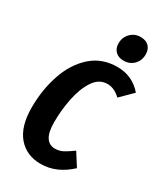

<svg xmlns="http://www.w3.org/2000/svg" viewBox="-230 -1028 984 1140"><g transform="rotate(30 262.5 -458.0)"><path d="M525 -632 444 -552Q401 -593 354 -593Q297 -593 261 -538.5Q225 -484 208.5 -402.5Q192 -321 192 -238Q192 -104 275 -104Q304 -104 328.5 -117Q353 -130 390 -157L446 -69Q354 17 246 17Q148 17 90.5 -50.5Q33 -118 33 -247Q33 -369 69 -475Q105 -581 177.5 -645.5Q250 -710 355 -710Q458 -710 525 -632ZM289 -835Q289 -877 317 -905Q345 -933 385 -933Q422 -933 442 -912.5Q462 -892 462 -858Q462 -815 434.5 -787.5Q407 -760 366 -760Q330 -760 309.5 -780.5Q289 -801 289 -835Z"/></g></svg>

Font: Fira Sans Extra Condensed
Style: Bold Italic
Weight: 700
Width: 3
Italic angle: -8°
Designer: Carrois Corporate & Edenspiekermann AG
Foundry: Carrois Corporate GbR & Edenspiekermann AG
Version: Version 4.203